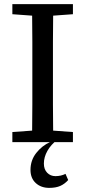

<svg xmlns="http://www.w3.org/2000/svg" viewBox="-20 -690 414 932"><path d="M40 -621V-670H334V-621L238 -614Q237 -551 237 -487.5Q237 -424 237 -359V-311Q237 -247 237 -183.5Q237 -120 238 -56L334 -49V0H40V-49L136 -56Q137 -119 137 -183Q137 -247 137 -311V-359Q137 -423 137 -486.5Q137 -550 136 -614ZM219 222Q179 222 153.5 198.5Q128 175 128 135Q128 88 156 52.5Q184 17 224 -1V-13H260Q227 12 210 42.5Q193 73 193 104Q193 132 209 148.5Q225 165 249 165Q276 165 298 154L311 184Q294 203 272.5 212.5Q251 222 219 222Z"/></svg>

Font: Source Serif 4 SmText
Style: Regular
Weight: 400
Designer: Frank Grießhammer
Foundry: Adobe
Version: Version 4.005;hotconv 1.1.0;makeotfexe 2.6.0